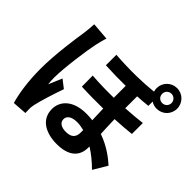

<svg xmlns="http://www.w3.org/2000/svg" viewBox="-212 -1115 1425 1425"><g transform="rotate(45 500.0 -402.5)"><path d="M254 -759 115 -770C114 -738 109 -699 106 -673C94 -596 66 -406 66 -255C66 -119 85 -5 106 65L219 57C218 42 218 26 218 15C217 4 220 -17 223 -31C235 -86 267 -188 296 -270L233 -319C219 -286 202 -248 188 -213C185 -234 184 -262 184 -281C184 -381 215 -603 230 -669C234 -687 246 -738 254 -759ZM836 -762C836 -789 857 -811 885 -811C912 -811 934 -789 934 -762C934 -734 912 -713 885 -713C857 -713 836 -734 836 -762ZM612 -157V-133C612 -85 591 -56 530 -56C482 -56 451 -75 451 -111C451 -144 482 -167 538 -167C562 -167 587 -163 612 -157ZM777 -762C777 -751 779 -740 782 -730C675 -719 551 -715 391 -726V-616C469 -612 540 -611 603 -612V-487C530 -486 454 -487 376 -493L377 -378C454 -374 531 -374 604 -375L608 -256C587 -259 565 -260 542 -260C407 -260 337 -190 337 -103C337 5 430 56 546 56C676 56 731 -4 731 -92V-104C779 -74 825 -36 867 6L932 -103C893 -138 825 -194 725 -229C723 -275 720 -325 719 -379C781 -382 839 -386 888 -392V-507C836 -501 779 -495 718 -492V-617C757 -619 793 -622 827 -626V-671C844 -660 864 -654 885 -654C945 -654 993 -701 993 -762C993 -822 945 -870 885 -870C825 -870 777 -822 777 -762Z"/></g></svg>

Font: Noto Sans CJK SC
Style: Bold
Weight: 700
Designer: Ryoko NISHIZUKA 西塚涼子 (kana, bopomofo & ideographs); Paul D. Hunt (Latin, Greek & Cyrillic); Sandoll Communications 산돌커뮤니
Foundry: Adobe
Version: Version 2.004;hotconv 1.0.118;makeotfexe 2.5.65603